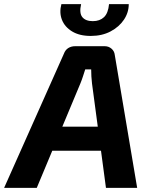

<svg xmlns="http://www.w3.org/2000/svg" viewBox="-59 -915 728 935"><path d="M451 -690Q470 -690 484 -678Q498 -666 500 -647L609 0H457L389 -509Q387 -526 386 -543Q385 -560 385 -577H356Q351 -562 345.5 -544.5Q340 -527 333 -510L120 0H-39L252 -653Q259 -672 273.5 -681Q288 -690 307 -690ZM504 -298 490 -181H134L148 -298ZM472 -895H568Q568 -854 544.5 -819Q521 -784 479.5 -762Q438 -740 383 -740Q328 -740 292 -762Q256 -784 242.5 -819Q229 -854 240 -895H336Q326 -851 342 -831.5Q358 -812 393 -812Q427 -812 447.5 -831.5Q468 -851 472 -895Z"/></svg>

Font: Exo 2
Style: Bold Italic
Weight: 700
Italic angle: -8°
Designer: Natanael Gama
Foundry: Natanael Gama
Version: Version 2.010